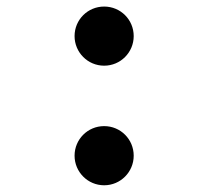

<svg xmlns="http://www.w3.org/2000/svg" viewBox="-20 -547 626 577"><path d="M293 9.8C342.3 9.8 381.8 -30.3 381.8 -79.1C381.8 -128.4 342.3 -168 293 -168C243.7 -168 204.1 -128.4 204.1 -79.1C204.1 -30.3 243.7 9.8 293 9.8ZM293 -349.6C342.3 -349.6 381.8 -389.6 381.8 -438.5C381.8 -487.8 342.3 -527.3 293 -527.3C243.7 -527.3 204.1 -487.8 204.1 -438.5C204.1 -389.6 243.7 -349.6 293 -349.6Z"/></svg>

Font: CaskaydiaCove Nerd Font
Style: Bold
Weight: 700
Designer: Aaron Bell
Foundry: Saja Typeworks
Version: Version 2111.1;Nerd Fonts 2.3.0